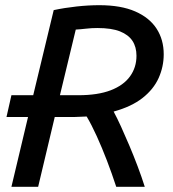

<svg xmlns="http://www.w3.org/2000/svg" viewBox="-20 -720 668 740"><path d="M24 0 88 -269H5L24 -353H108L187 -681Q229 -690 275 -695Q321 -700 363 -700Q446 -700 501 -676Q556 -652 583.5 -609.5Q611 -567 611 -511Q611 -463 591.5 -419.5Q572 -376 529.5 -342.5Q487 -309 418 -290Q431 -266 446.5 -232Q462 -198 478.5 -159Q495 -120 510.5 -79Q526 -38 538 0H428Q411 -52 392 -101.5Q373 -151 353 -195Q333 -239 314 -271Q302 -271 290 -270Q278 -269 265 -269H191L127 0ZM211 -353H282Q357 -353 406.5 -372Q456 -391 481 -425.5Q506 -460 506 -505Q506 -539 490.5 -562.5Q475 -586 442.5 -599Q410 -612 355 -612Q333 -612 311.5 -609.5Q290 -607 272 -606Z"/></svg>

Font: Ubuntu Sans Medium
Style: Italic
Weight: 500
Italic angle: -13.5°
Designer: Dalton Maag Ltd
Foundry: Dalton Maag Ltd
Version: Version 1.006